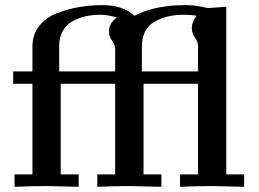

<svg xmlns="http://www.w3.org/2000/svg" viewBox="-20 -720 998 740"><path d="M30.8 -397V-444.8H105V-541Q105 -585.9 130.4 -618.9Q155.8 -651.9 198 -668.5Q240.2 -685.1 284.2 -692.6Q328.1 -700.2 376 -700.2Q454.1 -700.2 498 -659.2Q499 -659.2 507.6 -663.6Q516.1 -668 520 -669.4Q523.9 -670.9 533.9 -675Q543.9 -679.2 551.5 -681.2Q559.1 -683.1 571.5 -686.5Q584 -689.9 595.9 -691.9Q607.9 -693.8 623 -696Q638.2 -698.2 655.5 -699.2Q672.9 -700.2 691.9 -700.2Q728 -700.2 753.4 -694.6Q778.8 -689 783.2 -689Q791 -689 852.1 -693.8V-47.9H920.9V0Q813 -2.9 801.8 -2.9Q737.8 -2.9 673.8 0V-47.9H743.2V-397H533.2V-47.9H602.1V0Q494.1 -2.9 482.9 -2.9Q419.9 -2.9 355 0V-47.9H423.8V-397H213.9V-47.9H283.2V0Q175.3 -2.9 164.1 -2.9Q100.1 -2.9 36.1 0V-47.9H105V-397ZM208 -444.8H423.8V-529.8Q423.8 -547.9 411.9 -563.5Q399.9 -579.1 399.9 -600.1Q399.9 -629.9 430.2 -652.8Q396 -662.6 367.2 -663.1Q337.4 -663.1 311.3 -657.5Q285.2 -651.9 261 -638.9Q236.8 -626 222.4 -601.6Q208 -577.1 208 -542ZM526.9 -444.8H743.2V-540Q743.2 -560.1 731.2 -575.4Q719.2 -590.8 719.2 -611.8Q719.2 -634.8 737.8 -659.2Q716.8 -663.1 687 -663.1Q620.1 -663.1 573.5 -635Q526.9 -606.9 526.9 -541Z"/></svg>

Font: CMU Serif
Style: Bold
Weight: 700
Version: Version 0.7.0